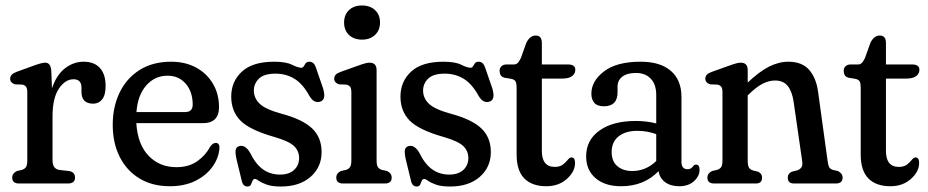

<svg xmlns="http://www.w3.org/2000/svg" viewBox="-20 -669 3382 700"><path d="M167 -410.5 169.5 -347Q186 -396 217 -420Q248 -444 285 -444Q323.5 -444 344.2 -421.2Q365 -398.5 365 -355.5Q365 -322.5 352.5 -306.8Q340 -291 320 -291Q277 -291 277 -334.5V-350Q277 -380 248 -380Q217.5 -380 194.5 -345.5Q171.5 -311 171.5 -244.5V-84.5Q171.5 -53 196.5 -49.5L231.5 -45.5Q253.5 -42 253.5 -21.5Q253.5 0 227.5 0H49.5Q24.5 0 24.5 -21.5Q24.5 -37 41.5 -45.5L59.5 -49.5Q70.5 -53 75 -60.2Q79.5 -67.5 79.5 -84.5V-331.5Q79.5 -346 75.5 -352Q71.5 -358 61.5 -360.5L34.5 -361.5Q17 -367.5 17 -382Q17 -398.5 40.5 -407L106.5 -431Q133 -440.5 145 -440.5Q154.5 -440.5 160 -433.8Q165.5 -427 167 -410.5Z M778.5 -278.5Q778.5 -220 719.5 -220H477Q482 -142 522 -100.8Q562 -59.5 623 -59.5Q669 -59.5 700 -81.8Q731 -104 745.5 -133.5Q756 -148 766.5 -148Q781.5 -148 780 -127Q777 -92 754.2 -60.5Q731.5 -29 692 -9.5Q652.5 10 599.5 10Q535.5 10 488.8 -18.2Q442 -46.5 416.5 -97Q391 -147.5 391 -214Q391 -279.5 416.2 -331.8Q441.5 -384 489.2 -414Q537 -444 604 -444Q655.5 -444 694.8 -422.8Q734 -401.5 756.2 -364Q778.5 -326.5 778.5 -278.5ZM591 -393Q544.5 -393 513.2 -357.5Q482 -322 477.5 -260.5H655Q682.5 -260.5 682.5 -287.5Q682.5 -334.5 657.2 -363.8Q632 -393 591 -393Z M1001 -32.5Q1034 -32.5 1052.2 -49.5Q1070.5 -66.5 1070.5 -92.5Q1070.5 -118 1052.8 -135.8Q1035 -153.5 982.5 -169Q890.5 -195 856.8 -229.2Q823 -263.5 823 -317Q823 -372 862 -408Q901 -444 979.5 -444Q1022.5 -444 1044.5 -433Q1066.5 -422 1078.5 -422Q1084.5 -422 1087.5 -427.5Q1090.5 -433 1094.5 -438.5Q1098.5 -444 1108 -444Q1116 -444 1122.2 -438.8Q1128.5 -433.5 1133.5 -417.5L1158 -346.5Q1169.5 -307.5 1150 -299.5Q1126 -289.5 1108.5 -318.5Q1084 -363.5 1053.2 -382Q1022.5 -400.5 984.5 -400.5Q942.5 -400.5 924 -382.2Q905.5 -364 905.5 -339Q905.5 -311.5 926.5 -291Q947.5 -270.5 1006 -254.5Q1083 -234 1117.8 -201Q1152.5 -168 1152.5 -114.5Q1152.5 -59.5 1112.2 -24.2Q1072 11 1004 11Q971.5 11 952.8 4.2Q934 -2.5 924.2 -9.5Q914.5 -16.5 910 -16.5Q903 -16.5 900.5 -9.5Q898 -2.5 894.8 4.2Q891.5 11 882 11Q865.5 11 861 -11.5L842.5 -87.5Q837.5 -110.5 839 -121.5Q840.5 -132.5 851.5 -136Q873.5 -143 891.5 -112.5Q912 -70.5 938.8 -51.5Q965.5 -32.5 1001 -32.5Z M1300 -524.5Q1270 -524.5 1252.2 -541.8Q1234.5 -559 1234.5 -586.5Q1234.5 -615 1252.2 -632Q1270 -649 1300 -649Q1329.5 -649 1347.5 -632Q1365.5 -615 1365.5 -587Q1365.5 -559 1347.5 -541.8Q1329.5 -524.5 1300 -524.5ZM1353 -413V-84.5Q1353 -68 1357.2 -60.5Q1361.5 -53 1373 -49.5L1391 -45.5Q1408 -37.5 1408 -21.5Q1408 0 1383 0H1231Q1206 0 1206 -21.5Q1206 -37.5 1223 -45.5L1241 -49.5Q1252 -53 1256.5 -60.5Q1261 -68 1261 -84.5V-331.5Q1261 -346 1257 -352Q1253 -358 1243 -360.5L1216 -361.5Q1198.5 -367.5 1198.5 -382Q1198.5 -390.5 1203.5 -396.2Q1208.5 -402 1222 -407L1286.5 -430Q1303 -436 1312 -438.2Q1321 -440.5 1328 -440.5Q1353 -440.5 1353 -413Z M1618 -32.5Q1651 -32.5 1669.2 -49.5Q1687.5 -66.5 1687.5 -92.5Q1687.5 -118 1669.8 -135.8Q1652 -153.5 1599.5 -169Q1507.5 -195 1473.8 -229.2Q1440 -263.5 1440 -317Q1440 -372 1479 -408Q1518 -444 1596.5 -444Q1639.5 -444 1661.5 -433Q1683.5 -422 1695.5 -422Q1701.5 -422 1704.5 -427.5Q1707.5 -433 1711.5 -438.5Q1715.5 -444 1725 -444Q1733 -444 1739.2 -438.8Q1745.5 -433.5 1750.5 -417.5L1775 -346.5Q1786.5 -307.5 1767 -299.5Q1743 -289.5 1725.5 -318.5Q1701 -363.5 1670.2 -382Q1639.5 -400.5 1601.5 -400.5Q1559.5 -400.5 1541 -382.2Q1522.5 -364 1522.5 -339Q1522.5 -311.5 1543.5 -291Q1564.5 -270.5 1623 -254.5Q1700 -234 1734.8 -201Q1769.5 -168 1769.5 -114.5Q1769.5 -59.5 1729.2 -24.2Q1689 11 1621 11Q1588.5 11 1569.8 4.2Q1551 -2.5 1541.2 -9.5Q1531.5 -16.5 1527 -16.5Q1520 -16.5 1517.5 -9.5Q1515 -2.5 1511.8 4.2Q1508.5 11 1499 11Q1482.5 11 1478 -11.5L1459.5 -87.5Q1454.5 -110.5 1456 -121.5Q1457.5 -132.5 1468.5 -136Q1490.5 -143 1508.5 -112.5Q1529 -70.5 1555.8 -51.5Q1582.5 -32.5 1618 -32.5Z M1844.5 -381.5 1819.5 -385.5Q1808 -389 1804.8 -396Q1801.5 -403 1801.5 -411.5Q1801.5 -421 1808.2 -427.5Q1815 -434 1827 -434H1854Q1861.5 -434 1867 -439Q1872.5 -444 1879 -457.5L1899.5 -514.5Q1913 -539.5 1933 -539.5Q1955.5 -539.5 1955.5 -512.5V-434H2051Q2077.5 -434 2077.5 -414.5Q2077.5 -400.5 2065.8 -391.5Q2054 -382.5 2028.5 -382.5H1955.5V-119Q1955.5 -60.5 2002.5 -60.5Q2021.5 -60.5 2032.2 -69Q2043 -77.5 2049.8 -86.2Q2056.5 -95 2064 -95Q2076.5 -95 2076.5 -74.5Q2076.5 -43.5 2046.8 -16.8Q2017 10 1971.5 10Q1920 10 1891.8 -18.2Q1863.5 -46.5 1863.5 -106V-349.5Q1863.5 -363.5 1860.2 -371Q1857 -378.5 1844.5 -381.5Z M2117 -99Q2117 -158.5 2165.8 -193.2Q2214.5 -228 2298 -228Q2337.5 -228 2372.5 -219V-322.5Q2372.5 -361.5 2352.5 -382.2Q2332.5 -403 2298.5 -403Q2266 -403 2248.8 -389.5Q2231.5 -376 2231.5 -354V-332.5Q2231.5 -281.5 2181.5 -281.5Q2157.5 -281.5 2146.8 -294Q2136 -306.5 2136 -327.5Q2136 -373 2181.8 -408.5Q2227.5 -444 2316 -444Q2387.5 -444 2426 -410.5Q2464.5 -377 2464.5 -316V-79Q2464.5 -52 2487 -52Q2499 -52 2506 -62Q2511.5 -69 2517 -69Q2530.5 -69 2530.5 -50Q2530.5 -27.5 2510.5 -8.8Q2490.5 10 2456 10Q2425 10 2405 -4.8Q2385 -19.5 2381 -45Q2328 10 2244.5 10Q2185.5 10 2151.2 -19.5Q2117 -49 2117 -99ZM2210 -115Q2210 -80.5 2231 -63Q2252 -45.5 2285 -45.5Q2335 -45.5 2372.5 -82V-180Q2357 -185.5 2340 -188.8Q2323 -192 2303.5 -192Q2260.5 -192 2235.2 -171.8Q2210 -151.5 2210 -115Z M2706 -413V-368Q2747.5 -407.5 2783.2 -425.8Q2819 -444 2854 -444Q2904.5 -444 2930.5 -413.8Q2956.5 -383.5 2963 -331.5L2997 -84.5Q2999 -68 3002.5 -60.5Q3006 -53 3017 -49.5L3035 -45.5Q3052 -36.5 3052 -21.5Q3052 0 3027 0H2875Q2852 0 2852 -21.5Q2852 -36.5 2867 -43L2885 -47.5Q2896.5 -51 2901.8 -58.8Q2907 -66.5 2904.5 -82.5L2873.5 -297.5Q2868 -335.5 2852 -355.5Q2836 -375.5 2805.5 -375.5Q2783.5 -375.5 2760.5 -363.8Q2737.5 -352 2710.5 -325.5L2706 -321V-84.5Q2706 -67 2710 -59Q2714 -51 2725.5 -47.5L2744 -43Q2758.5 -36 2758.5 -21.5Q2758.5 0 2735.5 0H2584Q2559 0 2559 -21.5Q2559 -37 2576 -45.5L2594 -49.5Q2605 -53 2609.5 -60.2Q2614 -67.5 2614 -84.5V-331.5Q2614 -346 2610 -352Q2606 -358 2596 -360.5L2569 -361.5Q2551.5 -367.5 2551.5 -382Q2551.5 -390.5 2556.5 -396.2Q2561.5 -402 2575 -407L2639.5 -430Q2656 -436 2665 -438.2Q2674 -440.5 2681 -440.5Q2706 -440.5 2706 -413Z M3099 -381.5 3074 -385.5Q3062.5 -389 3059.2 -396Q3056 -403 3056 -411.5Q3056 -421 3062.8 -427.5Q3069.5 -434 3081.5 -434H3108.5Q3116 -434 3121.5 -439Q3127 -444 3133.5 -457.5L3154 -514.5Q3167.5 -539.5 3187.5 -539.5Q3210 -539.5 3210 -512.5V-434H3305.5Q3332 -434 3332 -414.5Q3332 -400.5 3320.2 -391.5Q3308.5 -382.5 3283 -382.5H3210V-119Q3210 -60.5 3257 -60.5Q3276 -60.5 3286.8 -69Q3297.5 -77.5 3304.2 -86.2Q3311 -95 3318.5 -95Q3331 -95 3331 -74.5Q3331 -43.5 3301.2 -16.8Q3271.5 10 3226 10Q3174.5 10 3146.2 -18.2Q3118 -46.5 3118 -106V-349.5Q3118 -363.5 3114.8 -371Q3111.5 -378.5 3099 -381.5Z"/></svg>

Font: Fraunces 144pt S100
Style: Regular
Weight: 400
Version: Version 1.000; ttfautohint (v1.8.3)